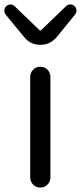

<svg xmlns="http://www.w3.org/2000/svg" viewBox="-43 -843 364 863"><path d="M92.8 -45.9V-497.1Q92.8 -516.6 106 -529.8Q119.1 -543 138.2 -543Q157.2 -543 170.4 -529.8Q183.6 -516.6 183.6 -497.1V-45.9Q183.6 -26.4 170.4 -13.2Q157.2 0 138.2 0Q119.1 0 106 -13.2Q92.8 -26.4 92.8 -45.9ZM64.5 -677.7 -17.6 -777.3Q-23.4 -785.2 -23.4 -794.9Q-23.4 -807.6 -14.6 -815.4Q-6.8 -823.2 4.4 -822.8Q15.6 -822.3 23.4 -814.5L134.8 -707Q135.7 -706.1 137.7 -706.1Q139.6 -706.1 141.6 -707L253.9 -815.4Q261.7 -823.2 273.4 -823.2Q284.2 -823.2 292 -815.4Q300.8 -807.6 300.8 -794.9Q300.8 -785.2 294.9 -778.3L212.9 -677.7Q183.6 -641.6 138.2 -641.6Q92.8 -641.6 64.5 -677.7Z"/></svg>

Font: Gen Jyuu Gothic P Regular
Style: Regular
Weight: 400
Designer: [Source Han Sans]
Ryoko NISHIZUKA  (kana & ideographs); Paul D. Hunt (Latin, Greek & Cyrillic); Wenlong ZHANG  (bopomofo
Version: Version 1.002.20150607